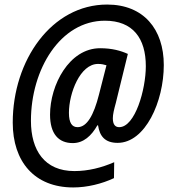

<svg xmlns="http://www.w3.org/2000/svg" viewBox="-20 -737 749 844"><path d="M302 87C363 87 428 71 481 46L482 -24C427 0 368 15 307 15C176 15 116 -76 116 -206C116 -432 245 -646 441 -646C564 -646 621 -569 621 -446C621 -344 574 -178 504 -178C487 -178 476 -189 476 -217C476 -234 481 -255 489 -284L542 -500C511 -514 473 -525 420 -525C284 -525 200 -363 200 -233C200 -149 237 -108 300 -108C347 -108 382 -140 408 -186H411C418 -139 441 -109 497 -109C619 -109 700 -291 700 -451C700 -609 611 -717 451 -717C207 -717 36 -472 36 -198C36 -27 131 87 302 87ZM321 -178C297 -178 283 -196 283 -241C283 -327 332 -456 411 -456C427 -456 438 -453 448 -450L415 -321C392 -230 362 -178 321 -178Z"/></svg>

Font: Noto Sans Display SemiCondensed Medium
Style: Italic
Weight: 500
Width: 4
Italic angle: -12°
Designer: Monotype Design Team
Foundry: Monotype Imaging Inc.
Version: Version 1.900